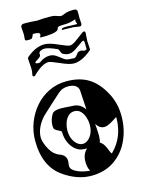

<svg xmlns="http://www.w3.org/2000/svg" viewBox="-139 -1019 814 1109"><g transform="rotate(-15 268.5 -464.5)"><path d="M266 12Q185 12 105 -43Q4 -111 4 -268Q4 -323 23.5 -374Q43 -425 78 -465.5Q113 -506 161.5 -529.5Q210 -553 267 -553Q348 -553 401 -518.5Q454 -484 490 -415Q506 -385 514.5 -350.5Q523 -316 523 -276Q523 -200 493 -134Q463 -68 405.5 -28Q348 12 266 12ZM266 -19Q253 -41 253 -75Q253 -121 282 -147Q277 -148 273 -148Q269 -148 266 -148Q238 -148 215.5 -166Q193 -184 180 -213.5Q167 -243 167 -277Q167 -281 158 -285.5Q149 -290 139 -295.5Q129 -301 126 -307Q123 -315 123 -326Q123 -361 143 -393Q154 -410 196 -410Q206 -410 220.5 -409Q235 -408 248.5 -407Q262 -406 266 -406Q309 -406 337 -366Q335 -395 333.5 -424.5Q332 -454 330 -483Q323 -522 267 -522Q234 -522 209 -500Q184 -478 159 -455Q129 -427 108.5 -408.5Q88 -390 80 -379Q40 -328 40 -276Q40 -262 47 -242Q54 -222 65 -203Q76 -184 88 -173Q94 -168 102.5 -162.5Q111 -157 122 -153Q158 -140 158 -105Q158 -100 156.5 -90.5Q155 -81 155 -77Q155 -62 168 -51Q181 -40 199.5 -33Q218 -26 236.5 -22.5Q255 -19 266 -19ZM266 -179Q292 -179 312.5 -206.5Q333 -234 333 -277Q333 -297 326 -319.5Q319 -342 304.5 -358Q290 -374 266 -374Q243 -374 228 -358Q213 -342 206 -319.5Q199 -297 199 -277Q199 -234 219.5 -206.5Q240 -179 266 -179ZM413 -83Q414 -83 416 -85Q492 -161 492 -276Q492 -278 490 -278Q490 -278 461 -260Q431 -241 411 -241Q383 -241 364 -272Q365 -255 366.5 -237.5Q368 -220 368 -203Q368 -175 362 -161Q383 -150 396 -117Q409 -83 413 -83ZM94 -629Q85 -629 87 -639Q92 -663 91 -677Q90 -691 90 -693L87 -737Q89 -743 90 -744Q146 -792 199 -792Q229 -792 277 -770Q328 -747 341 -747Q355 -747 376.5 -762Q398 -777 431 -802Q436 -806 442 -804Q447 -802 447 -795L444 -745L447 -697Q446 -693 443 -690Q385 -641 337 -641Q310 -641 259 -664Q207 -687 195 -687Q178 -687 154.5 -674Q131 -661 102 -632Q99 -629 94 -629ZM343 -670Q352 -670 360 -679Q368 -690 374 -696Q380 -702 396 -702Q400 -702 404 -699.5Q408 -697 415 -697Q421 -697 428 -701Q428 -731 427.5 -742.5Q427 -754 421 -754Q418 -754 413 -751Q393 -738 383 -730Q373 -722 360 -714Q355 -711 345 -706.5Q335 -702 322 -702Q313 -702 303.5 -705Q294 -708 284 -715Q280 -719 276.5 -730.5Q273 -742 267 -745Q216 -768 192 -768Q180 -768 168.5 -761.5Q157 -755 159 -743Q161 -735 153.5 -728Q146 -721 129 -711Q122 -707 122 -703Q122 -699 127.5 -697.5Q133 -696 139 -696Q149 -696 152 -700Q181 -721 211 -721Q231 -721 246.5 -711Q262 -701 277 -689Q294 -675 307 -673Q320 -671 333 -671Q335 -671 337.5 -670.5Q340 -670 343 -670ZM188 -836Q186 -836 186 -837Q186 -838 189 -844Q192 -850 192 -854Q192 -867 154 -867Q149 -867 145 -854.5Q141 -842 132 -841Q127 -840 122.5 -840Q118 -840 113 -840Q106 -840 103 -841Q99 -842 98 -848V-851Q98 -857 99 -864.5Q100 -872 100 -874Q100 -877 99.5 -886.5Q99 -896 98 -906.5Q97 -917 97 -921Q97 -935 111 -938Q118 -939 148 -938L197 -935Q199 -935 217 -936.5Q235 -938 269 -938Q292 -938 301 -935Q313 -931 322 -928Q331 -925 336 -925Q340 -925 360 -933Q380 -941 415 -941Q436 -941 435 -922V-880Q435 -877 436 -867Q437 -857 437 -852Q435 -835 419 -839Q409 -841 402.5 -841.5Q396 -842 394 -843Q385 -845 373 -844.5Q361 -844 345 -845Q338 -847 330 -845Q319 -845 319 -847Q321 -849 320.5 -851.5Q320 -854 327 -856Q334 -858 355 -858Q359 -858 371.5 -857Q384 -856 406 -856Q413 -856 413 -858Q413 -860 411 -864.5Q409 -869 408 -872Q408 -873 408 -876.5Q408 -880 409 -886Q376 -873 345 -873Q322 -873 310.5 -871Q299 -869 298 -861Q297 -845 258 -839Q242 -837 224.5 -836Q207 -835 188 -836Z"/></g></svg>

Font: Moo Lah Lah
Style: Regular
Weight: 400
Designer: Robert E. Leuschke
Foundry: Robert E. Leuschke
Version: Version 1.010; ttfautohint (v1.8.3)